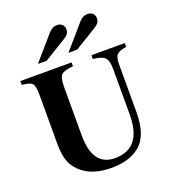

<svg xmlns="http://www.w3.org/2000/svg" viewBox="-165 -1044 1052 1183"><g transform="rotate(-20 361.0 -452.0)"><path d="M354 -738 490 -895Q515 -923 544 -923Q566 -923 579 -911Q592 -899 592 -879Q592 -862 584 -850.5Q576 -839 552 -824L411 -738ZM154 -738 290 -895Q315 -923 344 -923Q366 -923 379 -911Q392 -899 392 -879Q392 -862 384 -850.5Q376 -839 352 -824L211 -738ZM701 -676V-651Q653 -644 638 -627Q623 -610 623 -566V-252Q623 -96 547 -36Q479 19 363 19Q247 19 178 -35Q135 -69 116.5 -114Q98 -159 98 -231V-555Q98 -614 84 -630Q70 -646 16 -651V-676H352V-651Q292 -646 274.5 -628Q257 -610 257 -550V-232Q257 -30 403 -30Q579 -30 579 -252V-552Q579 -606 558.5 -626Q538 -646 482 -651V-676Z"/></g></svg>

Font: STIX
Style: Bold
Weight: 700
Designer: MicroPress Inc., with final additions and corrections provided by Coen Hoffman, Elsevier (retired)
Version: Version 1.1.1